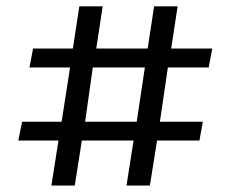

<svg xmlns="http://www.w3.org/2000/svg" viewBox="-20 -574 718 598"><path d="M140.1 3.9 162.1 -136.2H37.1L48.8 -194.8H171.9L198.2 -363.8H71.8L83 -422.9H207L227.1 -554.2H299.8L279.8 -422.9H439.9L460 -554.2H533.2L513.2 -422.9H641.1L629.9 -363.8H502.9L478 -194.8H611.8L601.1 -136.2H469.2L446.8 3.9H374L396 -136.2H234.9L212.9 3.9ZM245.1 -194.8H405.8L431.2 -363.8H269Z"/></svg>

Font: Literata Book SemiBold
Style: Regular
Weight: 600
Designer: Latin by Veronika Burian and Jose Scaglione. Greek by Irene Vlachou. Cyrillic by Vera Evstafieva
Foundry: TypeTogether
Version: Version 2.003;PS 002.003;hotconv 1.0.88;makeotf.lib2.5.64775